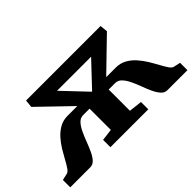

<svg xmlns="http://www.w3.org/2000/svg" viewBox="-85 -853 1150 1150"><g transform="rotate(-45 490.0 -277.5)"><path d="M-5.5 0V-62.5L38.5 -72.5Q50.5 -76 63 -94.5Q75.5 -113 90.2 -140.5Q105 -168 123.2 -198Q141.5 -228 165.2 -254.5Q189 -281 218.8 -297.8Q248.5 -314.5 287 -314.5H368.5L170 -506L175 -555H806L811 -506L613.5 -314.5H694Q732 -314.5 762.2 -297.8Q792.5 -281 816 -254.2Q839.5 -227.5 858 -197Q876.5 -166.5 891.2 -139Q906 -111.5 918.8 -93Q931.5 -74.5 943 -72L987 -62.5V0H817Q795 0 778.5 -18.2Q762 -36.5 748.8 -65Q735.5 -93.5 723.8 -125.8Q712 -158 698.2 -186.5Q684.5 -215 667.2 -233.2Q650 -251.5 626.5 -251.5H571.5V-71.5L655.5 -62V0H334.5V-62L409.5 -71.5V-251.5H355Q331.5 -251.5 314.2 -233.2Q297 -215 283.5 -186.5Q270 -158 257.8 -125.8Q245.5 -93.5 232.5 -65Q219.5 -36.5 203 -18.2Q186.5 0 164 0ZM490 -314.5H494L636 -465H347.5Z"/></g></svg>

Font: Merriweather 20pt Black
Style: Regular
Weight: 900
Version: Version 2.100